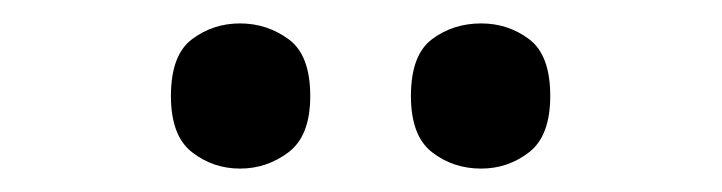

<svg xmlns="http://www.w3.org/2000/svg" viewBox="-20 -770 617 164"><path d="M391 -626Q367 -626 349 -640Q331 -654 331 -688Q331 -723 349 -736.5Q367 -750 391 -750Q414 -750 432 -736.5Q450 -723 450 -688Q450 -654 432 -640Q414 -626 391 -626ZM185 -626Q162 -626 144 -640Q126 -654 126 -688Q126 -723 144 -736.5Q162 -750 185 -750Q208 -750 226.5 -736.5Q245 -723 245 -688Q245 -654 226.5 -640Q208 -626 185 -626Z"/></svg>

Font: Noto Serif Vithkuqi
Style: Bold
Weight: 700
Version: Version 1.005